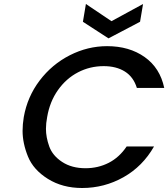

<svg xmlns="http://www.w3.org/2000/svg" viewBox="-20 -935 842 961"><path d="M681 -826 523 -743 395 -826 410 -915 538 -829 696 -915ZM99 -349Q117 -451 178.5 -532Q240 -613 329.5 -658.5Q419 -704 516 -704Q627 -704 704 -649.5Q781 -595 802 -495H665Q648 -550 605 -577Q562 -604 499 -604Q430 -604 370.5 -573Q311 -542 270 -484Q229 -426 216 -349Q210 -318 210 -290Q210 -248 226.5 -202Q243 -156 291 -124.5Q339 -93 408 -93Q471 -93 524 -120Q577 -147 614 -202H751Q694 -102 598 -48Q502 6 391 6Q293 6 220 -39.5Q147 -85 120 -151.5Q93 -218 93 -280Q93 -313 99 -349Z"/></svg>

Font: Fz Poppins Med
Style: Italic
Weight: 500
Italic angle: -10°
Designer: Ninad Kale (Devanagari), Jonny Pinhorn (Latin)
Foundry: Indian Type Foundry
Version: Vit hóa bi Vntype.Com & FontZin.Com